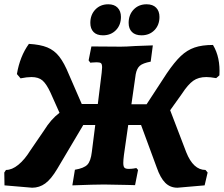

<svg xmlns="http://www.w3.org/2000/svg" viewBox="-35 -862 1046 897"><path d="M990 -510 975 -497Q947 -502 929 -502Q892 -502 867.5 -484.5Q843 -467 815 -424L760 -347L835 -151Q868 -68 925 -68L935 -56L921 4L794 15Q760 15 737 -8Q714 -31 697 -80L624 -278H564L544 -138Q541 -114 541 -101Q541 -84 546.5 -78.5Q552 -73 566 -73Q578 -73 588 -74.5Q598 -76 602 -77L610 -68L596 3L560 2L451 0Q407 0 303 4L315 -69Q357 -76 373 -92.5Q389 -109 394 -152L410 -278H354L233 -74Q204 -25 176.5 -5Q149 15 115 15L-14 4L-15 -56L-7 -68Q21 -68 50.5 -92Q80 -116 106 -158L171 -253Q203 -305 243 -335L201 -429Q182 -470 163.5 -486Q145 -502 112 -502Q91 -502 61 -496L44 -516Q58 -599 100 -657Q153 -654 186 -640.5Q219 -627 242 -597.5Q265 -568 287 -514L347 -376H422L440 -522L442 -547Q442 -562 437 -566.5Q432 -571 417 -571Q405 -571 397 -570Q389 -569 387 -569L379 -580L392 -645L529 -644Q554 -644 597 -647L679 -650L669 -574Q632 -567 618 -554.5Q604 -542 599 -515L579 -375H650L744 -519Q780 -572 809.5 -600Q839 -628 874 -640Q909 -652 960 -652Q995 -594 990 -510ZM387 -755Q387 -793 410.5 -817.5Q434 -842 471 -842Q499 -842 514.5 -826Q530 -810 530 -783Q530 -745 506.5 -721Q483 -697 446 -697Q417 -697 402 -712.5Q387 -728 387 -755ZM566 -755Q566 -793 589.5 -817.5Q613 -842 650 -842Q679 -842 694.5 -826Q710 -810 710 -783Q710 -745 686.5 -721Q663 -697 626 -697Q597 -697 581.5 -712.5Q566 -728 566 -755Z"/></svg>

Font: Alegreya SC ExtraBold
Style: Italic
Weight: 800
Italic angle: -7°
Designer: Juan Pablo del Peral
Foundry: Huerta Tipografica
Version: Version 2.007; ttfautohint (v1.6)